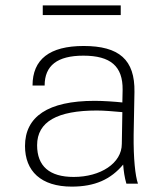

<svg xmlns="http://www.w3.org/2000/svg" viewBox="-20 -683 607 714"><path d="M433 -148C433 -76 354 -25 254 -25C164 -25 118 -65 118 -143C118 -231 194 -272 340 -272C367 -272 401 -269 435 -266ZM73 -140C73 -47 132 11 247 11C333 11 392 -16 438 -71C440 -46 443 -24 450 0H493C483 -29 476 -93 477 -182L480 -341C482 -461 423 -512 291 -512C164 -512 101 -462 101 -365H146C146 -439 193 -476 290 -476C392 -476 437 -436 436 -349L435 -302C407 -305 364 -308 332 -308C158 -308 73 -249 73 -140ZM429 -663H139V-627H429Z"/></svg>

Font: Perun ExtraLight
Style: Regular
Weight: 200
Foundry: Copyright (c) Stefan Peev, Context Ltd, 2016
Version: Version 1.089